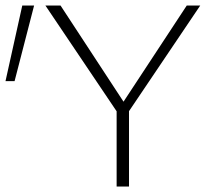

<svg xmlns="http://www.w3.org/2000/svg" viewBox="-36 -678 781 698"><path d="M397 -260 129 -658H184L427 -287ZM388 0V-289H433V0ZM425 -262 399 -287 643 -658H692ZM17 -383H-16L45 -658H88Z"/></svg>

Font: Ysabeau ExtraLight
Style: Regular
Weight: 250
Designer: Christian Thalmann (Catharsis Fonts)
Version: Version 2.002